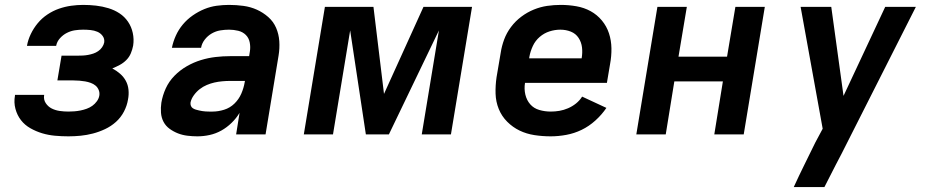

<svg xmlns="http://www.w3.org/2000/svg" viewBox="-20 -548 3790 783"><path d="M259 8Q231 8 204 5.5Q177 3 152 -4.5Q127 -12 104 -25Q81 -38 65.5 -58Q50 -78 43 -104Q36 -130 41 -158V-161H160V-160Q157 -142 166.5 -127.5Q176 -113 191 -105.5Q206 -98 223.5 -95.5Q241 -93 259 -93Q271 -93 283.5 -94Q296 -95 308.5 -97.5Q321 -100 333.5 -104.5Q346 -109 356.5 -116.5Q367 -124 375 -135Q383 -146 385 -158Q387 -170 382.5 -181Q378 -192 369.5 -199Q361 -206 350 -210Q339 -214 327.5 -216Q316 -218 304 -219Q292 -220 280 -220H214L231 -321H297Q307 -321 317.5 -321.5Q328 -322 339 -324Q350 -326 360.5 -329.5Q371 -333 380.5 -339.5Q390 -346 396.5 -355.5Q403 -365 405 -375Q407 -390 398.5 -401.5Q390 -413 377 -418.5Q364 -424 349 -425.5Q334 -427 319 -427Q302 -427 285.5 -424.5Q269 -422 253 -414Q237 -406 224.5 -392Q212 -378 209 -361H90Q94 -385 105.5 -409Q117 -433 134 -453.5Q151 -474 173.5 -489Q196 -504 220.5 -512.5Q245 -521 270 -524.5Q295 -528 319 -528Q346 -528 372 -525Q398 -522 422.5 -514.5Q447 -507 467.5 -493.5Q488 -480 502 -459.5Q516 -439 521.5 -413.5Q527 -388 523 -362Q520 -346 513.5 -330.5Q507 -315 495 -303Q483 -291 468 -283Q453 -275 438 -269Q455 -260 469.5 -247.5Q484 -235 493 -218.5Q502 -202 504 -182Q506 -162 502 -142Q498 -117 485.5 -93Q473 -69 453 -51Q433 -33 408.5 -21.5Q384 -10 359 -3.5Q334 3 309 5.5Q284 8 259 8Z M785 8Q765 8 744.5 5.5Q724 3 706 -4Q688 -11 672 -22.5Q656 -34 647 -51Q638 -68 636.5 -88.5Q635 -109 638 -129Q643 -159 656 -187.5Q669 -216 691.5 -239Q714 -262 742 -278Q770 -294 799.5 -303Q829 -312 859 -315.5Q889 -319 919 -319H996L999 -338Q1002 -356 998.5 -374.5Q995 -393 982.5 -405.5Q970 -418 951.5 -422.5Q933 -427 914 -427Q896 -427 878 -424Q860 -421 843.5 -411.5Q827 -402 815 -386.5Q803 -371 800 -353H681Q686 -378 697 -402.5Q708 -427 725.5 -448Q743 -469 766 -485Q789 -501 813.5 -511Q838 -521 863.5 -524.5Q889 -528 914 -528Q944 -528 973 -524Q1002 -520 1027.5 -508.5Q1053 -497 1074 -478.5Q1095 -460 1106 -434.5Q1117 -409 1119 -380Q1121 -351 1116 -321L1063 0H943L957 -88Q944 -66 924.5 -47Q905 -28 882.5 -15.5Q860 -3 835 2.5Q810 8 785 8ZM847 -93Q870 -93 894 -100.5Q918 -108 936 -125.5Q954 -143 964 -166Q974 -189 978 -213L979 -218H919Q903 -218 886.5 -216.5Q870 -215 854.5 -211.5Q839 -208 823.5 -201.5Q808 -195 794.5 -184.5Q781 -174 770.5 -159.5Q760 -145 757 -130Q756 -123 758.5 -116.5Q761 -110 766.5 -106.5Q772 -103 778.5 -101Q785 -99 792 -97.5Q799 -96 805 -95Q811 -94 818.5 -93.5Q826 -93 833 -93Q840 -93 847 -93Z M1219 0 1305 -520H1503L1546 -165L1707 -520H1905L1819 0H1700L1770 -424L1566 0H1472L1408 -424L1338 0Z M2226 8Q2192 8 2159.5 3Q2127 -2 2099 -15.5Q2071 -29 2048.5 -51.5Q2026 -74 2014 -103.5Q2002 -133 2001 -166Q2000 -199 2005 -233L2022 -333Q2026 -360 2036 -387Q2046 -414 2064 -438Q2082 -462 2106 -480Q2130 -498 2157 -509Q2184 -520 2211.5 -524Q2239 -528 2267 -528Q2299 -528 2330.5 -522.5Q2362 -517 2388.5 -502.5Q2415 -488 2434.5 -464.5Q2454 -441 2463.5 -412Q2473 -383 2473.5 -351Q2474 -319 2468 -287L2455 -210H2121Q2117 -185 2122.5 -162Q2128 -139 2142.5 -122.5Q2157 -106 2179.5 -99.5Q2202 -93 2226 -93Q2244 -93 2261.5 -96Q2279 -99 2296.5 -106.5Q2314 -114 2329 -126Q2344 -138 2354 -154L2453 -108Q2434 -80 2408 -56.5Q2382 -33 2352 -18.5Q2322 -4 2289.5 2Q2257 8 2226 8ZM2138 -310H2352Q2356 -333 2353.5 -354.5Q2351 -376 2339.5 -393.5Q2328 -411 2308 -419Q2288 -427 2265 -427Q2243 -427 2221 -420Q2199 -413 2181 -397.5Q2163 -382 2153 -360.5Q2143 -339 2139 -317Z M2575 0 2661 -520H2781L2747 -317H2945L2979 -520H3099L3013 0H2893L2928 -216H2730L2695 0Z M3217 215Q3238 169 3260.5 123.5Q3283 78 3305 33L3335 -23L3245 -520H3370L3420 -157L3590 -520H3715L3412 79L3389 123L3342 215Z"/></svg>

Font: Iosevka Aile
Style: Bold Italic
Weight: 700
Italic angle: -9°
Designer: Belleve Invis
Foundry: Belleve Invis
Version: Version 28.0.1; ttfautohint (v1.8.4)